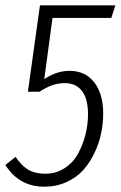

<svg xmlns="http://www.w3.org/2000/svg" viewBox="-22 -685 450 716"><path d="M408.2 -665 393.1 -618.2H173.8L143.1 -390.1Q190.4 -420.9 236.8 -420.9Q295.9 -420.9 329.3 -378.2Q362.8 -335.4 362.8 -261.2Q362.8 -225.1 355.2 -188.2Q347.7 -151.4 330.6 -115.2Q313.5 -79.1 288.8 -51.3Q264.2 -23.4 226.3 -6.1Q188.5 11.2 143.1 11.2Q49.3 11.2 -2 -69.8L36.1 -100.1Q57.6 -67.4 83.3 -52.2Q108.9 -37.1 146 -37.1Q187 -37.1 219.2 -58.1Q251.5 -79.1 269.5 -112.8Q287.6 -146.5 296.9 -183.8Q306.2 -221.2 306.2 -258.8Q306.2 -316.4 283.7 -345.7Q261.2 -375 220.2 -375Q194.8 -375 173.3 -367.4Q151.9 -359.9 125 -342.8H82L127 -665Z"/></svg>

Font: Fira Sans Compressed Light
Style: Italic
Weight: 300
Width: 3
Italic angle: -8°
Designer: Carrois Corporate & Edenspiekermann AG
Foundry: Carrois Corporate GbR & Edenspiekermann AG
Version: Version 4.203;PS 004.203;hotconv 1.0.88;makeotf.lib2.5.64775